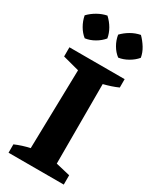

<svg xmlns="http://www.w3.org/2000/svg" viewBox="-228 -969 844 1033"><g transform="rotate(30 194.5 -452.5)"><path d="M21 0V-52Q65 -71 112 -81L123 -571L21 -598V-655H364V-603Q344 -594 321.5 -586.5Q299 -579 275 -573V-79L364 -58V0ZM113 -905Q137 -883 153 -855.5Q169 -828 174 -798Q155 -775 126.5 -758.5Q98 -742 68 -738Q45 -756 28.5 -784.5Q12 -813 6 -845Q27 -867 55 -883Q83 -899 113 -905ZM321 -905Q343 -883 360 -855.5Q377 -828 382 -798Q363 -775 334 -758.5Q305 -742 276 -738Q252 -756 235.5 -784.5Q219 -813 214 -845Q235 -867 262.5 -883Q290 -899 321 -905Z"/></g></svg>

Font: Piazzolla
Style: Bold
Weight: 700
Designer: Juan Pablo del Peral
Foundry: Huerta Tipografica
Version: Version 1.330